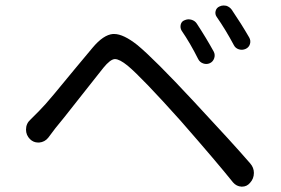

<svg xmlns="http://www.w3.org/2000/svg" viewBox="-20 -740 1040 710"><path d="M651.4 -627Q645.5 -637.7 648.4 -649.4Q651.4 -661.1 662.1 -665Q674.8 -670.9 688 -667Q701.2 -663.1 708 -652.3Q743.2 -598.6 770.5 -548.8Q776.4 -537.1 772 -524.4Q767.6 -511.7 755.9 -506.3Q744.1 -501 731.4 -505.4Q718.8 -509.8 712.9 -521.5Q683.6 -580.1 651.4 -627ZM781.2 -677.7Q774.4 -687.5 777.3 -699.2Q780.3 -710.9 791 -715.8Q798.8 -719.7 806.6 -719.7Q811.5 -719.7 816.4 -718.8Q829.1 -714.8 836.9 -704.1Q872.1 -652.3 901.4 -601.6Q908.2 -589.8 904.3 -577.1Q900.4 -564.5 888.2 -559.1Q876 -553.7 863.3 -557.6Q850.6 -561.5 844.7 -573.2Q814.5 -629.9 781.2 -677.7ZM158.2 -230.5Q145.5 -214.8 125 -212.9Q123 -212.9 121.1 -212.9Q103.5 -212.9 90.8 -225.6Q76.2 -240.2 76.2 -260.7Q76.2 -283.2 92.8 -297.9Q106.4 -311.5 124 -329.1Q145.5 -350.6 179.2 -391.1Q212.9 -431.6 256.3 -484.4Q299.8 -537.1 322.3 -563.5Q362.3 -611.3 397.5 -614.3Q400.4 -614.3 402.3 -614.3Q436.5 -614.3 488.3 -573.2Q550.8 -521.5 695.3 -366.2Q843.8 -207 905.3 -135.7Q918.9 -120.1 918.9 -100.6Q918.9 -79.1 904.3 -63.5Q892.6 -49.8 875 -49.8Q874 -49.8 873 -49.8Q854.5 -50.8 841.8 -65.4Q783.2 -138.7 647.5 -293.9Q504.9 -453.1 452.1 -497.1Q421.9 -521.5 405.3 -521.5Q405.3 -521.5 404.3 -521.5Q387.7 -520.5 362.3 -489.3Q336.9 -458 271.5 -374.5Q206.1 -291 184.6 -265.6Q173.8 -252 158.2 -230.5Z"/></svg>

Font: Gen Jyuu GothicX Regular
Style: Regular
Weight: 400
Designer: [Source Han Sans]
Ryoko NISHIZUKA  (kana & ideographs); Paul D. Hunt (Latin, Greek & Cyrillic); Wenlong ZHANG  (bopomofo
Version: Version 1.002.20150607